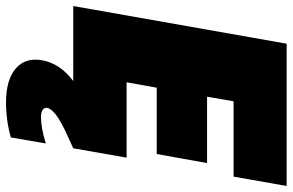

<svg xmlns="http://www.w3.org/2000/svg" viewBox="-187 -561 971 637"><g transform="rotate(90 298.5 -242.5)"><path d="M597 -708 566 -532H316L301 -444H521L491 -277H271L253 -177H503L472 0L426 21Q344 58 338 86Q336 95 344 101Q352 107 368 107Q405 107 456 91L436 207Q380 223 320 223Q245 223 207.5 191Q170 159 180 103Q191 43 249 0H0L125 -708Z"/></g></svg>

Font: Poppins Black
Style: Italic
Weight: 900
Italic angle: -10°
Designer: Ninad Kale (Devanagari), Jonny Pinhorn (Latin)
Foundry: Indian Type Foundry
Version: Version 3.200;PS 1.000;hotconv 16.6.54;makeotf.lib2.5.65590